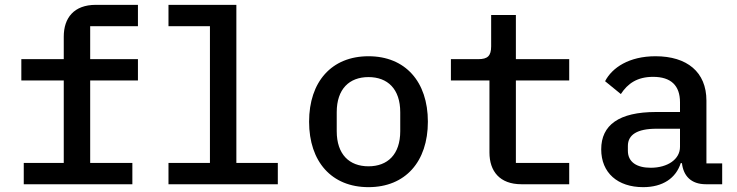

<svg xmlns="http://www.w3.org/2000/svg" viewBox="-20 -760 3040 792"><path d="M78 0H526V-88H352V-428H549V-516H352V-652H549V-740H375C285 -740 243 -686 243 -609V-516H68V-428H243V-88H78Z M675 0H1126V-88H955V-740H675V-652H846V-88H675Z M1500 12C1652 12 1745 -93 1745 -258C1745 -423 1652 -528 1500 -528C1348 -528 1255 -423 1255 -258C1255 -93 1348 12 1500 12ZM1500 -74C1421 -74 1369 -123 1369 -219V-297C1369 -393 1421 -442 1500 -442C1579 -442 1631 -393 1631 -297V-219C1631 -123 1579 -74 1500 -74Z M2328 0V-88H2108V-428H2328V-516H2108V-698H2006V-569C2006 -529 1991 -516 1953 -516H1840V-428H1999V-131C1999 -54 2041 0 2131 0Z M2959 0V-86H2894V-345C2894 -463 2814 -528 2684 -528C2575 -528 2505 -481 2476 -425L2541 -372C2569 -415 2608 -443 2674 -443C2748 -443 2785 -407 2785 -338V-298H2686C2533 -298 2460 -244 2460 -144C2460 -47 2528 12 2633 12C2714 12 2768 -25 2788 -87H2793C2799 -35 2830 0 2892 0ZM2664 -68C2606 -68 2570 -92 2570 -138V-158C2570 -204 2608 -229 2688 -229H2785V-154C2785 -103 2734 -68 2664 -68Z"/></svg>

Font: IBM Plex Mono Medm
Style: Regular
Weight: 500
Monospace: yes
Designer: Mike Abbink, Paul van der Laan, Pieter van Rosmalen
Foundry: Bold Monday
Version: Version 2.004